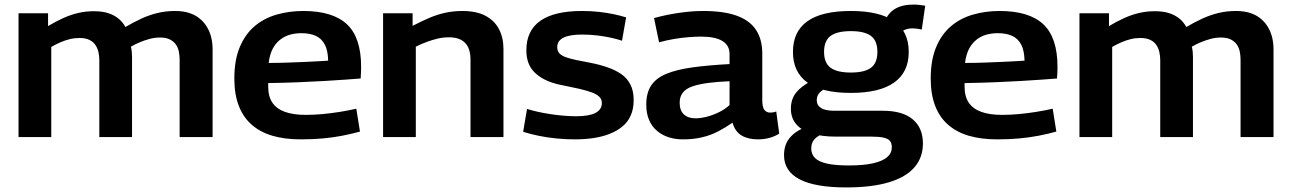

<svg xmlns="http://www.w3.org/2000/svg" viewBox="-20 -599 5645 839"><path d="M61 0V-541H190V-485Q225 -506 257.5 -520.5Q290 -535 322.5 -542.5Q355 -550 390 -550Q427 -550 453 -541.5Q479 -533 497.5 -518Q516 -503 528 -481Q564 -502 597.5 -517.5Q631 -533 667.5 -542Q704 -551 745 -551Q780 -551 806.5 -542.5Q833 -534 852.5 -518Q872 -502 884.5 -481Q897 -460 903 -435.5Q909 -411 909 -384V0H765V-338Q765 -356 761.5 -373.5Q758 -391 748.5 -404.5Q739 -418 722.5 -426.5Q706 -435 679 -435Q655 -435 632 -428.5Q609 -422 589 -413.5Q569 -405 552 -395Q555 -383 556 -371.5Q557 -360 557 -349V0H414V-337Q414 -355 410 -372Q406 -389 396.5 -403Q387 -417 370 -425Q353 -433 327 -433Q305 -433 285 -428Q265 -423 245 -414.5Q225 -406 204 -394V0Z M1294 10Q1225 10 1171.5 -5.5Q1118 -21 1080.5 -53.5Q1043 -86 1023.5 -136.5Q1004 -187 1004 -256Q1004 -336 1027.5 -392.5Q1051 -449 1092 -484Q1133 -519 1188 -535Q1243 -551 1305 -551Q1434 -551 1496 -493Q1558 -435 1558 -307Q1558 -298 1557.5 -284Q1557 -270 1556 -256Q1530 -254 1489 -251Q1448 -248 1395.5 -245Q1343 -242 1281.5 -239.5Q1220 -237 1152 -236Q1152 -232 1152 -228.5Q1152 -225 1152 -220Q1152 -177 1170.5 -150Q1189 -123 1225.5 -110Q1262 -97 1316 -97Q1352 -97 1389.5 -100.5Q1427 -104 1464.5 -110Q1502 -116 1537 -124L1553 -24Q1517 -14 1476 -6Q1435 2 1390 6Q1345 10 1294 10ZM1154 -324Q1198 -324 1238.5 -325.5Q1279 -327 1314 -328.5Q1349 -330 1374.5 -331.5Q1400 -333 1414 -334Q1413 -377 1400 -403Q1387 -429 1361.5 -441.5Q1336 -454 1297 -454Q1272 -454 1249 -448Q1226 -442 1206 -427Q1186 -412 1172.5 -387.5Q1159 -363 1154 -324Z M1654 0V-541H1783V-486Q1823 -507 1857.5 -521.5Q1892 -536 1927 -543.5Q1962 -551 2001 -551Q2061 -551 2100.5 -530.5Q2140 -510 2160 -472.5Q2180 -435 2180 -385V0H2036V-338Q2036 -387 2012.5 -411.5Q1989 -436 1942 -436Q1917 -436 1893.5 -430.5Q1870 -425 1846.5 -416.5Q1823 -408 1797 -395V0Z M2266 -23 2283 -123Q2302 -117 2328 -111Q2354 -105 2383.5 -100.5Q2413 -96 2442.5 -93.5Q2472 -91 2497 -91Q2554 -91 2582 -105.5Q2610 -120 2610 -149Q2610 -166 2598 -177Q2586 -188 2563.5 -196Q2541 -204 2511 -211Q2481 -218 2445 -225Q2405 -232 2375 -244.5Q2345 -257 2323 -276Q2301 -295 2290.5 -320.5Q2280 -346 2280 -379Q2280 -465 2341 -508Q2402 -551 2523 -551Q2563 -551 2598.5 -547Q2634 -543 2664 -536.5Q2694 -530 2716 -523L2698 -421Q2678 -428 2650.5 -434Q2623 -440 2591 -444Q2559 -448 2523 -448Q2470 -448 2442.5 -434.5Q2415 -421 2415 -393Q2415 -376 2425 -365.5Q2435 -355 2454 -348.5Q2473 -342 2499 -336.5Q2525 -331 2558 -325Q2599 -317 2634 -305Q2669 -293 2694.5 -275.5Q2720 -258 2734.5 -230Q2749 -202 2749 -162Q2749 -123 2736 -94Q2723 -65 2699 -45.5Q2675 -26 2642.5 -13.5Q2610 -1 2572 4.5Q2534 10 2492 10Q2451 10 2411 6Q2371 2 2334.5 -5.5Q2298 -13 2266 -23Z M2804 -142Q2804 -193 2825.5 -225.5Q2847 -258 2892 -276.5Q2937 -295 3005.5 -304.5Q3074 -314 3168 -319V-363Q3168 -401 3136.5 -420Q3105 -439 3044 -439Q3019 -439 2988 -436.5Q2957 -434 2924.5 -428.5Q2892 -423 2860 -414L2838 -520Q2888 -534 2945 -542.5Q3002 -551 3053 -551Q3142 -551 3199 -530.5Q3256 -510 3283.5 -468.5Q3311 -427 3311 -365V-162Q3311 -130 3320.5 -118.5Q3330 -107 3345 -107Q3351 -107 3358.5 -108Q3366 -109 3372 -112L3385 -15Q3366 -3 3342.5 3.5Q3319 10 3292 10Q3249 10 3220.5 -7Q3192 -24 3181 -63Q3151 -42 3118.5 -25Q3086 -8 3048 1Q3010 10 2964 10Q2930 10 2901 0.5Q2872 -9 2850 -28Q2828 -47 2816 -75.5Q2804 -104 2804 -142ZM2950 -150Q2950 -116 2968.5 -99Q2987 -82 3019 -82Q3042 -82 3069 -89Q3096 -96 3122.5 -109Q3149 -122 3168 -140V-244Q3115 -242 3074 -236.5Q3033 -231 3005.5 -221.5Q2978 -212 2964 -194.5Q2950 -177 2950 -150Z M3677 220Q3542 220 3474 184.5Q3406 149 3406 79Q3406 51 3415.5 28.5Q3425 6 3447 -13Q3469 -32 3507 -46L3586 -19Q3565 -11 3551 -1Q3537 9 3531 21.5Q3525 34 3525 50Q3525 75 3541.5 91.5Q3558 108 3594.5 116Q3631 124 3690 124Q3754 124 3795.5 114.5Q3837 105 3857 87.5Q3877 70 3877 45Q3877 27 3869 17Q3861 7 3841.5 2.5Q3822 -2 3789 -2H3633Q3572 -2 3528 -15Q3484 -28 3460 -55.5Q3436 -83 3436 -124Q3436 -166 3459 -194.5Q3482 -223 3524 -244L3601 -220Q3577 -209 3563 -195.5Q3549 -182 3549 -161Q3549 -139 3568 -127Q3587 -115 3626 -115H3838Q3924 -115 3968.5 -77.5Q4013 -40 4013 28Q4013 89 3976 132Q3939 175 3864.5 197.5Q3790 220 3677 220ZM3698 -193Q3571 -193 3508 -238.5Q3445 -284 3445 -372Q3445 -461 3508 -506Q3571 -551 3698 -551Q3824 -551 3887.5 -506Q3951 -461 3951 -372Q3951 -284 3887.5 -238.5Q3824 -193 3698 -193ZM3698 -282Q3758 -282 3786 -303Q3814 -324 3814 -372Q3814 -421 3786 -442Q3758 -463 3698 -463Q3638 -463 3609.5 -442Q3581 -421 3581 -372Q3581 -324 3609.5 -303Q3638 -282 3698 -282ZM3903 -440 3846 -504Q3860 -542 3891.5 -560.5Q3923 -579 3971 -579Q3985 -579 3998 -577.5Q4011 -576 4023 -574L4008 -470Q3999 -472 3988 -473.5Q3977 -475 3967 -475Q3945 -475 3929 -466.5Q3913 -458 3903 -440Z M4337 10Q4268 10 4214.5 -5.5Q4161 -21 4123.5 -53.5Q4086 -86 4066.5 -136.5Q4047 -187 4047 -256Q4047 -336 4070.5 -392.5Q4094 -449 4135 -484Q4176 -519 4231 -535Q4286 -551 4348 -551Q4477 -551 4539 -493Q4601 -435 4601 -307Q4601 -298 4600.5 -284Q4600 -270 4599 -256Q4573 -254 4532 -251Q4491 -248 4438.5 -245Q4386 -242 4324.5 -239.5Q4263 -237 4195 -236Q4195 -232 4195 -228.5Q4195 -225 4195 -220Q4195 -177 4213.5 -150Q4232 -123 4268.5 -110Q4305 -97 4359 -97Q4395 -97 4432.5 -100.5Q4470 -104 4507.5 -110Q4545 -116 4580 -124L4596 -24Q4560 -14 4519 -6Q4478 2 4433 6Q4388 10 4337 10ZM4197 -324Q4241 -324 4281.5 -325.5Q4322 -327 4357 -328.5Q4392 -330 4417.5 -331.5Q4443 -333 4457 -334Q4456 -377 4443 -403Q4430 -429 4404.5 -441.5Q4379 -454 4340 -454Q4315 -454 4292 -448Q4269 -442 4249 -427Q4229 -412 4215.5 -387.5Q4202 -363 4197 -324Z M4697 0V-541H4826V-485Q4861 -506 4893.5 -520.5Q4926 -535 4958.5 -542.5Q4991 -550 5026 -550Q5063 -550 5089 -541.5Q5115 -533 5133.5 -518Q5152 -503 5164 -481Q5200 -502 5233.5 -517.5Q5267 -533 5303.5 -542Q5340 -551 5381 -551Q5416 -551 5442.5 -542.5Q5469 -534 5488.5 -518Q5508 -502 5520.5 -481Q5533 -460 5539 -435.5Q5545 -411 5545 -384V0H5401V-338Q5401 -356 5397.5 -373.5Q5394 -391 5384.5 -404.5Q5375 -418 5358.5 -426.5Q5342 -435 5315 -435Q5291 -435 5268 -428.5Q5245 -422 5225 -413.5Q5205 -405 5188 -395Q5191 -383 5192 -371.5Q5193 -360 5193 -349V0H5050V-337Q5050 -355 5046 -372Q5042 -389 5032.5 -403Q5023 -417 5006 -425Q4989 -433 4963 -433Q4941 -433 4921 -428Q4901 -423 4881 -414.5Q4861 -406 4840 -394V0Z"/></svg>

Font: Georama SemiExpanded SemiBold
Style: Regular
Weight: 600
Width: 6
Designer: Jean-Baptiste Levee
Foundry: Production Type
Version: Version 1.001